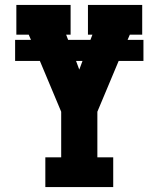

<svg xmlns="http://www.w3.org/2000/svg" viewBox="-20 -755 640 775"><path d="M163 0V-120H227V-304L141 -509H41V-594H105L96 -615H46V-735H265V-615H247L255 -594H345L353 -615H335V-735H554V-615H504L495 -594H559V-509H459L373 -304V-120H437V0ZM300 -474 313 -509H287Z"/></svg>

Font: Iosevka Slab Heavy Extended
Style: Regular
Weight: 900
Width: 7
Monospace: yes
Designer: Belleve Invis
Foundry: Belleve Invis
Version: Version 11.1.0; ttfautohint (v1.8.3)